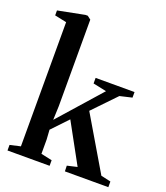

<svg xmlns="http://www.w3.org/2000/svg" viewBox="-148 -919 881 1020"><g transform="rotate(20 292.5 -409.0)"><path d="M15 0V-31.5L74.5 -45V-747L7.5 -761V-789L158 -818.5H171L190.5 -803.5V-314.5L187.5 -236L399 -475L323 -491V-522.5H543V-491L474.5 -475L351 -346.5L529.5 -44.5L585 -32V0H339.5L338.5 -32L395 -45L272 -269.5L187 -180L190.5 -125.5V-45L253 -31.5V0Z"/></g></svg>

Font: Merriweather 96pt SemiBold
Style: Regular
Weight: 600
Version: Version 2.100